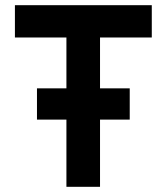

<svg xmlns="http://www.w3.org/2000/svg" viewBox="-20 -720 642 740"><path d="M236 0V-259H122.5V-379.5H236V-575.5H37.5V-700H565V-575.5H365.5V-379.5H480V-259H365.5V0Z"/></svg>

Font: Overpass
Style: Bold
Weight: 700
Designer: Delve Withrington, Dave Bailey, Thomas Jockin
Foundry: Delve Fonts LLC
Version: Version 4.000; ttfautohint (v1.8.3)